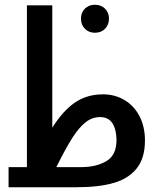

<svg xmlns="http://www.w3.org/2000/svg" viewBox="-20 -786 640 806"><path d="M16 -84.5H93V-763.5H199.5V-250Q244.5 -321.5 295 -355.8Q345.5 -390 412.5 -390Q461.5 -390 501.8 -366.5Q542 -343 565.2 -299Q588.5 -255 588.5 -196Q588.5 -123 554.5 -79.8Q520.5 -36.5 457.8 -18.2Q395 0 302 0H16ZM469 -197.5Q469 -240 452.8 -267.2Q436.5 -294.5 399.5 -294.5Q367 -294.5 339 -272.5Q311 -250.5 283 -206.2Q255 -162 216.5 -84.5H321Q384 -84.5 426.5 -109.5Q469 -134.5 469 -197.5ZM320 -707.5Q320 -733 336.2 -749.5Q352.5 -766 378.5 -766Q404.5 -766 421 -749.5Q437.5 -733 437.5 -707.5Q437.5 -682 421 -665.2Q404.5 -648.5 378.5 -648.5Q353 -648.5 336.5 -665.2Q320 -682 320 -707.5Z"/></svg>

Font: JuliaMono SemiBold
Style: Italic
Weight: 600
Italic angle: -9°
Monospace: yes
Designer: cormullion
Foundry: corm
Version: Version 0.056; ttfautohint (v1.8.4)